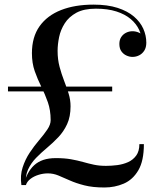

<svg xmlns="http://www.w3.org/2000/svg" viewBox="-20 -780 665 830"><path d="M72.5 20Q66.5 -21.5 77.8 -56.2Q89 -91 108.5 -120.2Q128 -149.5 149 -174Q170 -198.5 184.5 -220Q199 -241.5 199 -260.5Q199 -303.5 186.8 -338.2Q174.5 -373 158.5 -405.2Q142.5 -437.5 130.2 -472.2Q118 -507 118 -550Q118 -620 151 -666.5Q184 -713 243.8 -736.5Q303.5 -760 384 -760Q445 -760 488.2 -746Q531.5 -732 559 -708.5Q586.5 -685 599.5 -655.8Q612.5 -626.5 612.5 -595.5Q612.5 -575 603.8 -561.2Q595 -547.5 581.5 -540.8Q568 -534 552.5 -534Q540 -534 527 -539.8Q514 -545.5 505 -557.8Q496 -570 496 -590Q496 -607.5 504 -619.8Q512 -632 525 -638.5Q538 -645 552.5 -645Q567 -645 580.5 -639Q594 -633 602.8 -621.8Q611.5 -610.5 611.5 -595.5H593.5Q593.5 -624.5 581.5 -650.8Q569.5 -677 545 -697.8Q520.5 -718.5 483 -730.5Q445.5 -742.5 394.5 -742.5Q342.5 -742.5 310 -724.8Q277.5 -707 259.8 -679Q242 -651 235.5 -619.5Q229 -588 229 -560Q229 -523 237.5 -491.2Q246 -459.5 257 -431.2Q268 -403 276.5 -375.8Q285 -348.5 285 -320.5Q285 -275.5 270.2 -243.5Q255.5 -211.5 232.2 -187Q209 -162.5 183.5 -141.2Q158 -120 136 -97.5Q114 -75 101.2 -47Q88.5 -19 91.5 20ZM431.5 30.5Q380.5 30.5 344.5 21.2Q308.5 12 281.8 0Q255 -12 232.8 -21.2Q210.5 -30.5 187 -30.5Q166.5 -30.5 146.5 -24.2Q126.5 -18 111.8 -6.8Q97 4.5 92 20H81.5Q89 -8 100.2 -29.5Q111.5 -51 128 -66Q144.5 -81 167.5 -88.8Q190.5 -96.5 221.5 -96.5Q259 -96.5 287 -91.5Q315 -86.5 338.8 -79.8Q362.5 -73 386 -68Q409.5 -63 438 -63Q461.5 -63 486.8 -66.2Q512 -69.5 533.8 -79.2Q555.5 -89 569 -107.8Q582.5 -126.5 582.5 -157H602Q602 -84.5 578 -43.8Q554 -3 515 13.8Q476 30.5 431.5 30.5ZM14.5 -385V-405.5H465V-385Z"/></svg>

Font: Bodoni Moda 11pt
Style: Regular
Weight: 400
Version: Version 2.004